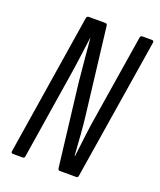

<svg xmlns="http://www.w3.org/2000/svg" viewBox="-125 -734 677 813"><g transform="rotate(20 213.5 -327.5)"><path d="M31 0Q22 0 23 -9L124 -646Q126 -655 134 -655H209Q217 -655 218 -646L264 -261Q269 -221 272.5 -172.5Q276 -124 279 -82H281Q286 -122 292 -173Q298 -224 305 -264L366 -646Q368 -655 375 -655H419Q428 -655 427 -646L325 -9Q324 0 316 0H241Q235 0 233 -9L189 -378Q184 -425 179.5 -477.5Q175 -530 171 -573H170Q164 -528 157 -475.5Q150 -423 142 -375L84 -9Q83 0 75 0Z"/></g></svg>

Font: Sofia Sans Extra Condensed
Style: Italic
Weight: 400
Italic angle: -9°
Designer: Botio Nikoltchev, Ani Petrova
Foundry: lettersoup
Version: Version 4.101; ttfautohint (v1.8.4.7-5d5b)